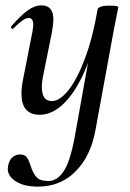

<svg xmlns="http://www.w3.org/2000/svg" viewBox="-20 -415 485 716"><path d="M10 205Q14 182 26.5 171.5Q39 161 55 161Q72 161 79.5 171Q87 181 94 203Q103 231 116 245.5Q129 260 161 260Q193 260 217.5 223.5Q242 187 259 94L329 -297L344 -380Q345 -386 356 -390Q367 -394 385 -394Q408 -394 414.5 -392.5Q421 -391 421 -388Q420 -383 418 -372Q416 -361 413 -346L406 -312L336 70Q319 166 262.5 223.5Q206 281 121 281Q67 281 35.5 259Q4 237 10 205ZM60 -66Q60 -89 66 -119L101 -297Q104 -314 104 -323Q104 -348 87 -348Q77 -348 63.5 -338.5Q50 -329 30 -309Q28 -307 27 -307Q24 -307 22 -310.5Q20 -314 22 -317Q57 -357 83 -376Q109 -395 135 -395Q179 -395 179 -342Q179 -325 174 -297L142 -138Q136 -111 136 -91Q136 -38 173 -38Q203 -38 235.5 -79Q268 -120 297 -197.5Q326 -275 344 -380L359 -375Q339 -258 304 -170Q269 -82 223.5 -34.5Q178 13 128 13Q60 13 60 -66Z"/></svg>

Font: Cormorant Infant SemiBold
Style: Italic
Weight: 600
Italic angle: -10°
Designer: Christian Thalmann (Catharsis Fonts)
Foundry: Catharsis Fonts
Version: Version 4.000